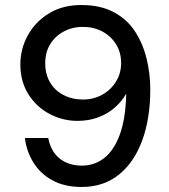

<svg xmlns="http://www.w3.org/2000/svg" viewBox="-20 -732 671 764"><path d="M305 12Q237 12 188.5 -14.5Q140 -41 112.5 -86Q85 -131 79 -183H172Q182 -130 217 -101.5Q252 -73 306 -73Q356 -73 394.5 -103Q433 -133 456 -194.5Q479 -256 482 -350Q482 -352 482 -354.5Q482 -357 482 -359Q466 -330 438 -305Q410 -280 372 -265.5Q334 -251 288 -251Q230 -251 177.5 -278.5Q125 -306 93 -357Q61 -408 61 -476Q61 -537 90.5 -591Q120 -645 174.5 -678.5Q229 -712 303 -712Q380 -712 433 -683.5Q486 -655 517.5 -606.5Q549 -558 563.5 -498Q578 -438 578 -376Q578 -261 546 -173.5Q514 -86 453 -37Q392 12 305 12ZM310 -336Q353 -336 387.5 -355.5Q422 -375 442 -408Q462 -441 462 -481Q462 -523 442 -555.5Q422 -588 387.5 -606.5Q353 -625 310 -625Q267 -625 232.5 -606Q198 -587 179 -555Q160 -523 160 -480Q160 -437 179 -404.5Q198 -372 232.5 -354Q267 -336 310 -336Z"/></svg>

Font: DM Sans 20pt Medium
Style: Regular
Weight: 500
Version: Version 4.004;gftools[0.9.30]